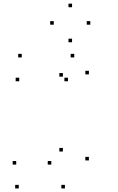

<svg xmlns="http://www.w3.org/2000/svg" viewBox="-20 -846 660 1076"><path d="M343.8 210V190H323.8V210ZM478.2 53.1V33.1H458.2V53.1ZM478.2 -429.2V-449.2H458.2V-429.2ZM396.1 -524.2V-544.2H376.1V-524.2ZM101.9 -524.2V-544.2H81.9V-524.2ZM87.8 -390.6V-410.6H67.8V-390.6ZM360.9 -390.6V-410.6H340.9V-390.6ZM332.5 -416.5V-436.5H312.5V-416.5ZM332.5 3.1V-16.9H312.5V3.1ZM267.6 76.4V56.4H247.6V76.4ZM70.9 76.4V56.4H50.9V76.4ZM85.1 210V190H65.1V210ZM486.1 -707.6V-727.6H466.1V-707.6ZM383.8 -805.5V-825.5H363.8V-805.5ZM281.2 -707.6V-727.6H261.2V-707.6ZM383.8 -609.2V-629.2H363.8V-609.2Z"/></svg>

Font: Monaspace Krypton Dots Var
Style: Regular
Weight: 400
Designer: Riley Cran and the Lettermatic Team
Version: Version 1.100 (Monaspace Krypton Dots)